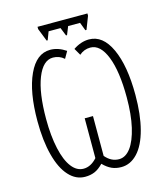

<svg xmlns="http://www.w3.org/2000/svg" viewBox="-127 -964 927 1071"><g transform="rotate(-15 337.0 -428.5)"><path d="M336.9 -37.1Q311.5 -10.7 287.1 -0.5Q262.7 9.8 231.9 9.8Q178.7 9.8 138.7 -34.2Q98.1 -78.1 76.2 -162.1Q54.2 -245.6 54.2 -358.9Q54.2 -527.3 100.1 -626.5Q145.5 -725.1 225.1 -725.1Q271 -725.1 315.9 -694.8L293 -654.8Q265.6 -679.2 229 -679.2Q171.4 -679.2 137.7 -593.8Q104 -508.8 104 -357.9Q104 -260.3 120.6 -185.5Q136.7 -112.8 166.5 -74.2Q195.8 -36.1 234.9 -36.1Q277.3 -36.1 313 -76.2V-306.2H360.8V-76.2Q394.5 -36.1 439.9 -36.1Q478 -36.1 507.3 -75.2Q536.1 -113.8 553.2 -187Q569.8 -259.3 569.8 -357.9Q569.8 -509.3 536.1 -594.2Q502.4 -679.2 444.8 -679.2Q408.2 -679.2 380.9 -654.8L357.9 -694.8Q402.8 -725.1 449.2 -725.1Q528.8 -725.1 574.2 -627Q620.1 -527.8 620.1 -358.9Q620.1 -245.1 598.1 -161.6Q576.2 -78.1 535.2 -34.2Q494.1 9.8 440.9 9.8Q410.6 9.8 386.2 -1Q360.4 -12.7 336.9 -37.1ZM479 -867.2V-854L450.2 -779.8H443.8L425.8 -827.1H356.9L337.9 -779.8H332L313 -827.1H244.1L226.1 -779.8H220.2L190.9 -854V-867.2Z"/></g></svg>

Font: Germano
Style: Regular
Weight: 300
Width: 3
Foundry: Ascender Corporation
Version: Version 1.10; ttfautohint (v1.5)